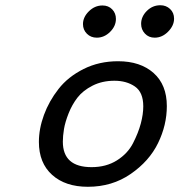

<svg xmlns="http://www.w3.org/2000/svg" viewBox="-20 -714 691 740"><path d="M129.9 -167Q129.9 -217.8 149.4 -271Q168.9 -324.2 205.6 -371.1Q242.2 -418 302 -448Q361.8 -478 435.1 -478Q521 -478 572 -432.6Q623 -387.2 623 -305.2Q623 -231.9 589.1 -162.4Q555.2 -92.8 483.6 -43.5Q412.1 5.9 318.8 5.9Q231.9 5.9 180.9 -40Q129.9 -85.9 129.9 -167ZM222.2 -168Q222.2 -69.8 333 -69.8Q389.2 -69.8 430.7 -95.9Q472.2 -122.1 492.7 -162.1Q513.2 -202.1 522.7 -238Q532.2 -273.9 532.2 -304.2Q532.2 -358.4 500 -380.6Q467.8 -402.8 420.9 -402.8Q374 -402.8 336.9 -384Q299.8 -365.2 278.8 -338.1Q257.8 -311 244.4 -277.1Q231 -243.2 226.6 -216.6Q222.2 -189.9 222.2 -168ZM299.8 -621.1Q299.8 -647.9 322.5 -670.4Q345.2 -692.9 375 -692.9Q397.9 -692.9 412.4 -678Q426.8 -663.1 426.8 -641.1Q426.8 -613.3 404.3 -591.1Q381.8 -568.8 353 -568.8Q330.1 -568.8 314.9 -584Q299.8 -599.1 299.8 -621.1ZM523.9 -622.1Q523.9 -649.9 545.9 -671.9Q567.9 -693.8 598.1 -693.8Q620.1 -693.8 635.5 -679.4Q650.9 -665 650.9 -642.1Q650.9 -615.2 627.9 -592Q605 -568.8 576.2 -568.8Q553.2 -568.8 538.6 -584.5Q523.9 -600.1 523.9 -622.1Z"/></svg>

Font: CMU Concrete
Style: BoldItalic
Weight: 700
Italic angle: -14.04°
Version: Version 0.7.0